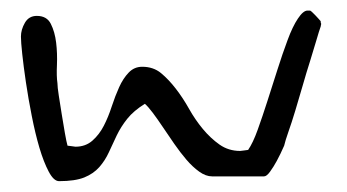

<svg xmlns="http://www.w3.org/2000/svg" viewBox="-20 -334 640 354"><path d="M18.6 -266.6Q18.6 -279.3 25.9 -292Q33.2 -304.7 47.9 -304.7Q66.4 -304.7 73.7 -290Q81.1 -275.4 83.5 -255.4Q85.9 -235.4 85 -214.4Q84 -193.4 85.9 -180.7Q85.9 -173.8 88.4 -157.7Q90.8 -141.6 93.8 -123.5Q96.7 -105.5 99.6 -88.9Q102.5 -72.3 104.5 -65.4Q105.5 -65.4 111.8 -64.5Q118.2 -63.5 119.1 -63.5Q137.7 -63.5 150.4 -74.7Q163.1 -85.9 171.4 -102.1Q179.7 -118.2 186 -137.7Q192.4 -157.2 199.7 -173.3Q207 -189.5 217.3 -200.2Q227.5 -210.9 242.2 -210.9Q262.7 -210.9 276.9 -199.2Q291 -187.5 304.2 -170.4Q317.4 -153.3 328.6 -133.3Q339.8 -113.3 354 -96.2Q368.2 -79.1 384.8 -67.4Q401.4 -55.7 422.9 -55.7Q423.8 -55.7 430.2 -56.6Q436.5 -57.6 437.5 -57.6Q446.3 -70.3 455.1 -94.7Q463.9 -119.1 473.1 -147.9Q482.4 -176.8 491.7 -206.1Q501 -235.4 510.3 -260.3Q519.5 -285.2 529.3 -299.8Q539.1 -314.5 546.9 -314.5Q547.9 -314.5 548.3 -314.5Q548.8 -314.5 550.8 -314.5H551.8Q553.7 -313.5 556.2 -311Q558.6 -308.6 562 -305.2Q565.4 -301.8 567.9 -298.8Q570.3 -295.9 571.3 -294.9V-293Q571.3 -292 571.8 -291Q572.3 -290 572.3 -290Q572.3 -290 571.8 -288.1Q571.3 -286.1 571.3 -285.2Q568.4 -277.3 563.5 -260.3Q558.6 -243.2 551.8 -221.7Q544.9 -200.2 538.1 -176.3Q531.2 -152.3 524.4 -129.9Q517.6 -107.4 511.7 -90.8Q505.9 -74.2 503.9 -65.4Q497.1 -49.8 490.2 -37.1Q484.4 -26.4 478 -17.6Q471.7 -8.8 466.8 -8.8H371.1Q359.4 -8.8 347.2 -17.6Q335 -26.4 323.7 -39.6Q312.5 -52.7 301.3 -68.8Q290 -85 280.3 -99.6Q270.5 -114.3 261.7 -126Q252.9 -137.7 247.1 -142.6Q226.6 -129.9 214.8 -115.2Q203.1 -100.6 195.3 -84.5Q187.5 -68.4 180.7 -53.2Q173.8 -38.1 163.1 -25.9Q152.3 -13.7 135.3 -6.8Q118.2 0 88.9 0Q79.1 0 69.8 -17.6Q60.5 -35.2 52.7 -61.5Q44.9 -87.9 38.6 -120.1Q32.2 -152.3 27.8 -182.1Q23.4 -211.9 21 -234.4Q18.6 -256.8 18.6 -266.6Z"/></svg>

Font: Swanky and Moo Moo Cyrillic
Style: Regular
Weight: 400
Designer: Kimberly Geswein; Denis Ignatov
Foundry: Kimberly Geswein; Denis Ignatov
Version: Version 1.003 June 27, 2018